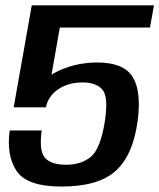

<svg xmlns="http://www.w3.org/2000/svg" viewBox="-20 -695 599 722"><path d="M211.5 6.5Q349.5 6.5 414.8 -52.2Q480 -111 497.5 -239.5Q512.5 -352.5 478.5 -406.2Q444.5 -460 346 -460Q254.5 -460 179.2 -417.8Q104 -375.5 84 -294L152.5 -291.5Q161.5 -334 199.2 -359.5Q237 -385 290.5 -385Q342.5 -385 365.5 -357.5Q388.5 -330 374 -237Q357.5 -134.5 321.2 -105Q285 -75.5 229 -75.5Q171.5 -75.5 148.8 -102Q126 -128.5 137 -204.5H16.5Q3.5 -109.5 42.8 -51.5Q82 6.5 211.5 6.5ZM31.5 -291.5H152L205 -591.5H544L559 -675H99.5Z"/></svg>

Font: Anybody UltraCondensed Thin Medium
Style: Italic
Weight: 500
Italic angle: -10°
Version: Version 1.111